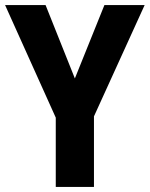

<svg xmlns="http://www.w3.org/2000/svg" viewBox="-20 -734 588 754"><path d="M274 -426 159 -714H0L199 -272V0H349V-277L548 -714H390Z"/></svg>

Font: Noto Sans Oriya Cond Bold
Style: Bold
Weight: 700
Width: 3
Designer: Amélie Bonet and Sol Matas
Foundry: Google LLC
Version: Version 2.006